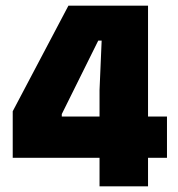

<svg xmlns="http://www.w3.org/2000/svg" viewBox="-20 -659 628 679"><path d="M332 0V-340.5L339.5 -515.5H327.5L198.5 -255.5V-186L129.5 -247H570.5V-101H25V-265.5L222 -639H503.5V0Z"/></svg>

Font: Anek Gujarati Medium ExtraBold
Style: Regular
Weight: 800
Version: Version 1.003